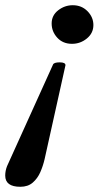

<svg xmlns="http://www.w3.org/2000/svg" viewBox="-63 -446 393 736"><path d="M213 -278Q178 -278 156.5 -301.5Q135 -325 135 -356Q135 -387 160 -406.5Q185 -426 216 -426Q250 -426 272.5 -403Q295 -380 295 -350Q295 -319 270 -298.5Q245 -278 213 -278ZM15 270Q-43 270 -43 227Q-43 209 -36 191L140 -198Q143 -207 166 -207Q188 -207 188 -196L108 164Q102 190 91.5 214Q81 238 62.5 254Q44 270 15 270Z"/></svg>

Font: Junicode SmExp
Style: Bold Italic
Weight: 700
Width: 6
Italic angle: -11°
Designer: Peter S. Baker
Version: Version 2.205; ttfautohint (v1.8.4)